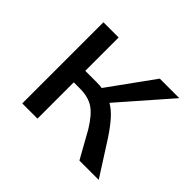

<svg xmlns="http://www.w3.org/2000/svg" viewBox="-104 -556 696 696"><g transform="rotate(45 244.0 -208.0)"><path d="M466 0H367L310 -102Q281 -150 253.5 -168Q226 -186 184 -186H152V0H74V-416H152V-245H209Q229 -245 238 -243L363 -416H463L296 -225Q317 -213 337 -191Q357 -169 381 -133Z"/></g></svg>

Font: Ysabeau Medium
Style: Regular
Weight: 500
Designer: Christian Thalmann (Catharsis Fonts)
Version: Version 0.003